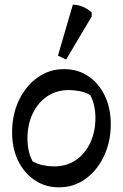

<svg xmlns="http://www.w3.org/2000/svg" viewBox="-20 -785 528 825"><path d="M233 20Q175 20 129.5 -10.5Q84 -41 58 -94Q32 -147 32 -216Q32 -293 61.5 -354.5Q91 -416 141.5 -452Q192 -488 255 -488Q314 -488 359 -458Q404 -428 430 -374.5Q456 -321 456 -252Q456 -175 426.5 -113.5Q397 -52 347 -16Q297 20 233 20ZM212 -70Q267 -70 306.5 -97.5Q346 -125 368 -172Q390 -219 390 -278Q390 -335 368 -376Q349 -388 324 -393Q299 -398 276 -398Q222 -398 182 -370.5Q142 -343 120 -296Q98 -249 98 -190Q98 -133 120 -92Q140 -80 165 -75Q190 -70 212 -70ZM264 -529 229 -546 293 -765Q309 -765 323.5 -760.5Q338 -756 351 -748.5Q364 -741 374 -732V-714Z"/></svg>

Font: Eczar
Style: Regular
Weight: 400
Designer: Vaibhav Singh
Foundry: Rosetta Type Foundry
Version: Version 2.000